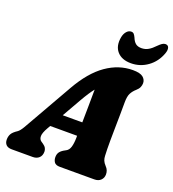

<svg xmlns="http://www.w3.org/2000/svg" viewBox="-188 -1052 1062 1176"><g transform="rotate(20 343.0 -464.0)"><path d="M185 -196Q163.5 -158.5 163.5 -137.8Q163.5 -117 177.5 -107L191.5 -97.5Q205.5 -88 211 -77Q216.5 -66 216.5 -55Q216.5 -29 201 -14.5Q185.5 0 160.5 0H23Q-1.5 0 -13.8 -12.5Q-26 -25 -26 -46.5Q-26 -66 -17.5 -82.2Q-9 -98.5 20 -117.5Q33.5 -127 49.8 -155Q66 -183 83.5 -214L233 -476.5Q301 -596 382.5 -653Q464 -710 555.5 -710Q603 -710 622 -694.2Q641 -678.5 641 -655.5Q641 -642 635.2 -628.8Q629.5 -615.5 615 -603Q596.5 -587 585.8 -566.8Q575 -546.5 575 -506Q575 -471 574.5 -426.8Q574 -382.5 573.2 -338.2Q572.5 -294 572.2 -257.5Q572 -221 572.5 -202Q573.5 -176 574 -159Q574.5 -142 579.8 -128.8Q585 -115.5 599 -100.5Q618.5 -81 618.5 -53Q618.5 -30 603.2 -15Q588 0 561.5 0H337Q310 0 300.2 -14Q290.5 -28 290.5 -47Q290.5 -68 301.2 -81.5Q312 -95 333.5 -106L339 -109Q356.5 -118 363.5 -141.8Q370.5 -165.5 371 -201Q371 -207.5 371 -215H196ZM315 -425 245.5 -303H373Q373.5 -352.5 374.5 -408.2Q375.5 -464 375.5 -517.5Q363 -502 348 -479.2Q333 -456.5 315 -425ZM557 -854Q581.5 -854 601.8 -865.8Q622 -877.5 643.5 -900.5Q656.5 -913.5 667 -920.8Q677.5 -928 688 -928Q705.5 -928 710.2 -913Q715 -898 706.5 -874.5Q685 -815 636.5 -780Q588 -745 528 -745Q468 -745 437.5 -780Q407 -815 418 -874.5Q422.5 -898 435.5 -913Q448.5 -928 465.5 -928Q476.5 -928 483 -920.8Q489.5 -913.5 495.5 -900.5Q504.5 -877.5 518.5 -865.8Q532.5 -854 557 -854Z"/></g></svg>

Font: Fraunces 144pt S100 Black
Style: Italic
Weight: 900
Italic angle: -16°
Version: Version 1.000; ttfautohint (v1.8.3)